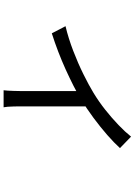

<svg xmlns="http://www.w3.org/2000/svg" viewBox="135 -788 730 1040"><g transform="rotate(90 500.0 -268.0)"><path d="M121.8 -257.9Q188 -273.7 255.5 -299.7Q323 -325.6 382.3 -355Q441.6 -384.3 482.4 -409.1Q530 -437.9 574.7 -473.3Q619.5 -508.8 657.1 -544.9Q694.8 -581.1 720.1 -612.9L782.2 -552.8Q754 -521.6 711.5 -484.3Q668.9 -447 618.8 -409.8Q568.8 -372.7 516.4 -340.9Q485.1 -321.7 444.3 -300.9Q403.4 -280.2 357 -259Q310.5 -237.9 260.3 -218.6Q210 -199.3 160.5 -183.6ZM473.1 -364 556.2 -384.4V-9.5Q556.2 5.2 556.7 22.8Q557.2 40.4 558.2 55Q559.3 69.6 561.1 77.5H468.9Q470.3 69.6 471 55Q471.7 40.4 472.4 22.8Q473.1 5.2 473.1 -9.5Z"/></g></svg>

Font: Noto Sans TC Thin
Style: Regular
Weight: 100
Designer: Ryoko NISHIZUKA 西塚涼子 (kana, bopomofo & ideographs); Paul D. Hunt (Latin, Greek & Cyrillic); Sandoll Communications 산돌커뮤니
Foundry: Adobe
Version: Version 2.004-H2;hotconv 1.0.118;makeotfexe 2.5.65603